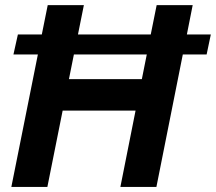

<svg xmlns="http://www.w3.org/2000/svg" viewBox="-20 -740 854 760"><path d="M129.9 -524.4H33.2L50.8 -603.5H145.5L168.9 -719.7H312L288.6 -603.5H576.7L600.1 -719.7H742.7L719.7 -603.5H814.5L797.9 -524.4H703.6L599.1 0H456.5L516.6 -302.2H228L167.5 0H24.9ZM541.5 -426.8 561 -524.4H272.5L252.9 -426.8Z"/></svg>

Font: Reddit Sans Chocolate
Style: Bold Italic
Weight: 700
Italic angle: -11.25°
Designer: Stephen Hutchings
Version: Version 1.013